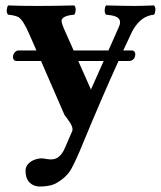

<svg xmlns="http://www.w3.org/2000/svg" viewBox="-20 -456 593 708"><path d="M242.2 168Q225.6 197.3 188.5 218.8Q184.6 220.7 182.1 222.2Q160.6 231.9 125 231.9Q101.6 231 85.9 213.9Q74.2 198.7 74.2 173.8Q74.2 148.9 103 134.8Q117.7 128.4 133.8 127.9Q140.1 127.9 148.9 129.9Q160.2 131.8 168.9 131.8Q198.7 131.8 216.3 96.2Q219.2 89.8 222.2 83L246.1 27.8Q252.4 13.2 229 -17.1Q221.2 -27.8 217.8 -32.2L131.3 -231H39.1Q28.8 -232.4 27.8 -245.1Q27.8 -260.7 41.5 -268.6Q44.9 -270 46.9 -270H114.3L88.9 -328.1Q65.4 -382.3 48.3 -392.6Q35.6 -399.4 9.8 -401.9Q1.5 -410.2 6.8 -429.7Q8.3 -434.1 9.8 -436Q49.8 -434.1 121.1 -434.1Q180.2 -434.1 253.9 -436Q262.2 -427.7 257.3 -408.7Q255.9 -404.3 253.9 -401.9Q207 -397.9 207 -378.4Q207.5 -368.2 221.2 -337.9L251.5 -270H379.9L418.9 -357.9Q434.1 -392.1 390.6 -399.4Q382.3 -400.9 371.1 -401.9Q362.8 -410.2 367.7 -429.7Q369.1 -434.1 371.1 -436Q445.3 -434.1 477.1 -434.1Q499.5 -434.1 547.9 -436Q556.2 -427.7 551.3 -408.7Q549.8 -404.3 547.9 -401.9Q502 -397.9 472.2 -348.6Q469.2 -343.3 466.8 -338.9Q448.2 -299.3 434.6 -270H466.8Q477.5 -269 479 -256.8Q479 -239.3 464.4 -232.4Q460.4 -231 458 -231H417Q357.9 -101.6 285.2 74.2Q260.7 134.8 242.2 168ZM362.3 -231H268.6L314 -128.9Q314.9 -126.5 315.4 -125Q315.9 -126.5 315.9 -127Z"/></svg>

Font: Linux Libertine O
Style: Bold
Weight: 700
Designer: Philipp H. Poll
Foundry: Philipp H. Poll
Version: Version 5.0.0